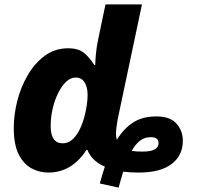

<svg xmlns="http://www.w3.org/2000/svg" viewBox="-20 -780 900 879"><path d="M437 60Q448 19 460 -17Q432 -29 411.5 -48Q391 -67 380 -94H376Q309 10 201 10Q159 10 123 -10Q87 -30 65 -74.5Q43 -119 43 -195Q43 -254 59 -317.5Q75 -381 107 -436Q139 -491 185.5 -525Q232 -559 292 -559Q339 -559 365 -537.5Q391 -516 412 -482H416Q416 -499 419 -532Q422 -565 429 -598L463 -760H630L519 -235Q516 -217 513.5 -199.5Q511 -182 511 -168Q511 -152 515 -140Q546 -191 589 -219Q632 -247 696 -247Q759 -247 788 -214Q817 -181 817 -136Q817 -68 765.5 -29Q714 10 615 10Q597 10 579 9Q561 8 544 6Q539 23 533.5 41.5Q528 60 523 79ZM267 -124Q296 -124 317.5 -147Q339 -170 353 -205.5Q367 -241 374 -279Q381 -317 381 -346Q381 -382 367 -403.5Q353 -425 327 -425Q303 -425 282.5 -405.5Q262 -386 246 -353.5Q230 -321 221 -282Q212 -243 212 -203Q212 -124 267 -124ZM633 -86Q706 -86 706 -125Q706 -152 670 -152Q642 -152 621 -136Q600 -120 583 -89Q604 -86 633 -86Z"/></svg>

Font: Noto Sans ExtraBold
Style: Italic
Weight: 800
Italic angle: -12°
Designer: Monotype Design Team
Foundry: Monotype Imaging Inc.
Version: Version 2.013; ttfautohint (v1.8.4.7-5d5b)